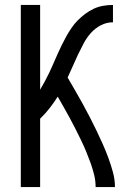

<svg xmlns="http://www.w3.org/2000/svg" viewBox="-20 -755 540 775"><path d="M64 0V-735H142V-393Q152 -410 161.5 -427.5Q171 -445 179.5 -463Q188 -481 196 -499.5Q204 -518 212 -536Q220 -554 229 -572.5Q238 -591 247.5 -608Q257 -625 268.5 -642Q280 -659 294 -673Q308 -687 324 -699Q340 -711 358 -719.5Q376 -728 396 -731.5Q416 -735 436 -735V-665Q410 -665 387 -653Q364 -641 347 -622Q330 -603 318 -580.5Q306 -558 295 -535Q284 -512 274 -488.5Q264 -465 253 -442Q268 -416 283.5 -389.5Q299 -363 313.5 -336.5Q328 -310 342 -283Q356 -256 369 -229Q382 -202 394.5 -174Q407 -146 417.5 -117.5Q428 -89 436 -59.5Q444 -30 444 0H366Q366 -25 360 -49.5Q354 -74 345.5 -97.5Q337 -121 327.5 -144Q318 -167 307 -189.5Q296 -212 285 -234Q274 -256 262 -278Q250 -300 237.5 -322Q225 -344 213 -365Q198 -341 180 -318Q162 -295 142 -276V0Z"/></svg>

Font: Zed Sans
Style: Regular
Weight: 400
Designer: Belleve Invis
Foundry: Belleve Invis
Version: Version 1.0.0; ttfautohint (v1.8.4)